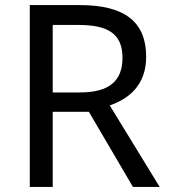

<svg xmlns="http://www.w3.org/2000/svg" viewBox="-20 -734 662 754"><path d="M294 -714H97V0H187V-295H329L502 0H607L411 -320C483 -345 554 -397 554 -511C554 -647 471 -714 294 -714ZM289 -636C406 -636 461 -600 461 -507C461 -417 410 -371 294 -371H187V-636Z"/></svg>

Font: Noto Sans Miao
Style: Regular
Weight: 400
Designer: Monotype Design Team
Foundry: Monotype Imaging Inc.
Version: Version 2.003